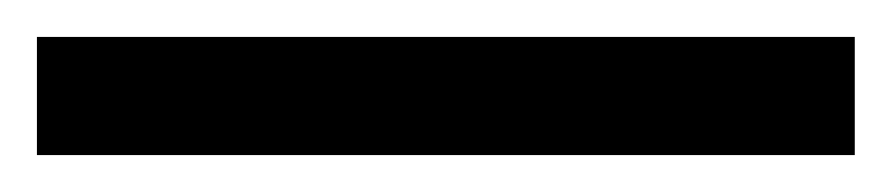

<svg xmlns="http://www.w3.org/2000/svg" viewBox="-24 -844 483 104"><path d="M439 -760H-4V-824H439Z"/></svg>

Font: Noto Sans Lao UI ExtCond
Style: Regular
Weight: 400
Width: 2
Designer: Monotype Design Team
Foundry: Monotype Imaging Inc.
Version: Version 2.000; ttfautohint (v1.8.4.7-5d5b)